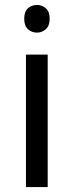

<svg xmlns="http://www.w3.org/2000/svg" viewBox="-20 -757 298 777"><path d="M173 -536V0H85V-536ZM130 -737Q150 -737 165.5 -723.5Q181 -710 181 -681Q181 -653 165.5 -639Q150 -625 130 -625Q108 -625 93 -639Q78 -653 78 -681Q78 -710 93 -723.5Q108 -737 130 -737Z"/></svg>

Font: hexkannada15
Style: Book
Weight: 400
Designer: Jelle Bosma - Monotype Design Team
Foundry: Monotype Imaging Inc.
Version: Version 2.003